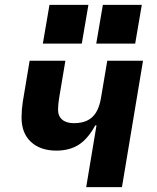

<svg xmlns="http://www.w3.org/2000/svg" viewBox="-20 -764 640 784"><path d="M374 -252H369Q339 -197 301.5 -173Q264 -149 210 -149Q145 -149 106.5 -184.5Q68 -220 68 -284Q68 -315 73 -348L101 -516H247L222 -367Q217 -337 217 -316Q217 -290 234 -275.5Q251 -261 282 -261Q313 -261 335.5 -271.5Q358 -282 372 -304.5Q386 -327 392 -362L418 -516H564L478 0H332ZM341 -744 314 -586H155L182 -744ZM559 -744 532 -586H373L400 -744Z"/></svg>

Font: iA Writer Mono V
Style: Regular
Weight: 400
Italic angle: -9.5°
Designer: Mike Abbink, Paul van der Laan, Pieter van Rosmalen
Foundry: Bold Monday
Version: Version 2.000